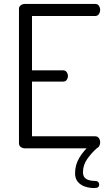

<svg xmlns="http://www.w3.org/2000/svg" viewBox="-20 -751 548 972"><path d="M106 0Q95 0 85.5 -6.5Q76 -13 76 -26V-706Q76 -718 85.5 -724.5Q95 -731 106 -731H462Q475 -731 481 -721.5Q487 -712 487 -702Q487 -689 480.5 -679.5Q474 -670 462 -670H142V-395H299Q311 -395 317.5 -386Q324 -377 324 -365Q324 -356 318 -347Q312 -338 299 -338H142V-61H462Q474 -61 480.5 -52Q487 -43 487 -30Q487 -19 481 -9.5Q475 0 462 0ZM457 201Q432 201 410 193.5Q388 186 374 169.5Q360 153 360 126Q360 83 382.5 46Q405 9 441 -21L474 -4Q443 23 421.5 54Q400 85 400 121Q400 145 416.5 155Q433 165 462 165Q471 165 476.5 170Q482 175 482 184Q482 192 476.5 196.5Q471 201 457 201Z"/></svg>

Font: Dosis
Style: Regular
Weight: 400
Designer: EdgarTolentino, PabloImpallari, IginoMarini
Foundry: EdgarTolentino, PabloImpallari, IginoMarini
Version: Version 3.001; ttfautohint (v1.8.2)